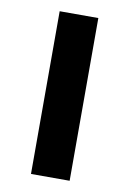

<svg xmlns="http://www.w3.org/2000/svg" viewBox="-68 -587 425 631"><g transform="rotate(10 144.5 -271.5)"><path d="M209 0V-543H80V0Z"/></g></svg>

Font: Noto Sans Thaana SemiBold
Style: Regular
Weight: 600
Designer: David Williams
Foundry: Google Inc.
Version: Version 3.001